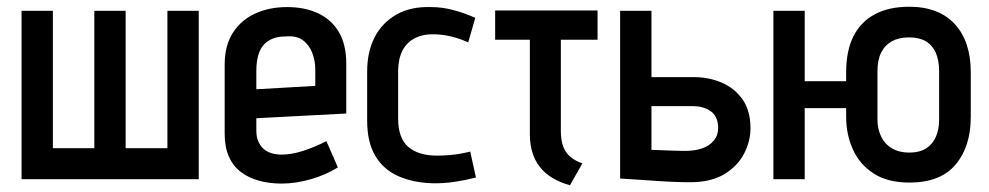

<svg xmlns="http://www.w3.org/2000/svg" viewBox="-20 -532 2935 570"><path d="M477 -500V-92H353V-500H260V-92H137V-500H44V0H570V-500Z M741 -144V-181L1008 -195V-343Q1008 -399 986.5 -436Q965 -473 925.5 -492Q886 -511 832 -511Q780 -511 738 -492Q696 -473 671.5 -435Q647 -397 647 -340V-135Q647 -95 659.5 -67Q672 -39 695 -21.5Q718 -4 749 4.5Q780 13 816 13Q858 13 903 0Q948 -13 983 -35L949 -113Q916 -96 881 -84.5Q846 -73 816 -73Q799 -73 785 -77.5Q771 -82 761.5 -91Q752 -100 746.5 -113Q741 -126 741 -144ZM916 -325V-277L741 -267V-322Q741 -354 749.5 -376.5Q758 -399 778 -411.5Q798 -424 831 -424Q862 -426 880 -412Q898 -398 907 -375Q916 -352 916 -325Z M1370 -406 1391 -479Q1360 -493 1326.5 -502Q1293 -511 1260 -511Q1198 -513 1155.5 -488Q1113 -463 1091.5 -420Q1070 -377 1070 -320V-174Q1070 -110 1094 -69.5Q1118 -29 1161.5 -9.5Q1205 10 1262 12Q1295 13 1328.5 8Q1362 3 1393 -5L1376 -82Q1376 -82 1368 -80Q1360 -78 1345.5 -75.5Q1331 -73 1313 -71.5Q1295 -70 1277 -70Q1250 -70 1228.5 -76.5Q1207 -83 1192 -96Q1177 -109 1169.5 -130Q1162 -151 1162 -179V-325Q1163 -360 1176 -384Q1189 -408 1214.5 -420Q1240 -432 1275 -430Q1299 -429 1324 -422.5Q1349 -416 1370 -406Z M1645 -143V-414H1754V-501H1450V-414H1553V-133Q1553 -104 1560.5 -79.5Q1568 -55 1583 -36Q1598 -17 1620.5 -3.5Q1643 10 1672 18L1709 -47Q1686 -55 1672 -67.5Q1658 -80 1651.5 -98.5Q1645 -117 1645 -143Z M2041 -303H1914V-500H1821V-2Q1822 -2 1837 -1Q1852 0 1876 1.5Q1900 3 1927.5 5Q1955 7 1981.5 8Q2008 9 2029 9Q2090 9 2129.5 -14.5Q2169 -38 2188.5 -75Q2208 -112 2208 -151Q2208 -204 2184 -237.5Q2160 -271 2122 -287Q2084 -303 2041 -303ZM2013 -84Q2001 -84 1986.5 -84.5Q1972 -85 1958.5 -85.5Q1945 -86 1933.5 -86.5Q1922 -87 1914 -87V-217H2037Q2051 -217 2064.5 -213.5Q2078 -210 2089 -202.5Q2100 -195 2106 -182.5Q2112 -170 2112 -152Q2112 -130 2099 -114.5Q2086 -99 2064.5 -91.5Q2043 -84 2013 -84Z M2322 -291V-211H2539V-291ZM2862 -185V-317Q2862 -409 2814.5 -460.5Q2767 -512 2679 -512Q2619 -512 2577 -489.5Q2535 -467 2513.5 -424Q2492 -381 2492 -317V-185Q2492 -133 2512 -88.5Q2532 -44 2573.5 -17Q2615 10 2680 10Q2772 10 2817 -43.5Q2862 -97 2862 -185ZM2768 -321V-176Q2768 -148 2758.5 -126Q2749 -104 2729.5 -91.5Q2710 -79 2679 -79Q2649 -79 2627.5 -92Q2606 -105 2595.5 -127.5Q2585 -150 2585 -176V-321Q2585 -354 2596 -376Q2607 -398 2628 -409.5Q2649 -421 2679 -421Q2709 -421 2728.5 -409.5Q2748 -398 2758 -375.5Q2768 -353 2768 -321ZM2276 0H2369V-500H2276Z"/></svg>

Font: Advent Pro SemiBold
Style: Regular
Weight: 600
Designer: VivaRado, Andreas Kalpakidis
Foundry: VivaRado, Andreas Kalpakidis
Version: Version 3.000